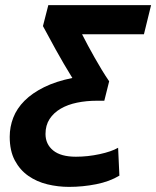

<svg xmlns="http://www.w3.org/2000/svg" viewBox="-20 -546 611 751"><path d="M250 185Q207 185 165.5 175Q124 165 91 142Q58 119 38 81.5Q18 44 18 -11Q18 -50 32 -86Q46 -122 76 -152Q106 -182 152.5 -205Q199 -228 263 -241Q229 -296 198 -352Q167 -408 148 -444L169 -526H571L543 -412H301Q312 -390 324.5 -367Q337 -344 350.5 -320Q364 -296 378 -273Q392 -250 407 -228L388 -152H359Q318 -152 281.5 -144.5Q245 -137 217.5 -121Q190 -105 174 -80.5Q158 -56 158 -22Q158 18 188 42.5Q218 67 277 67Q323 67 369.5 57Q416 47 442 32L447 141Q409 164 356.5 174.5Q304 185 250 185Z"/></svg>

Font: Ubuntu Sans Mono
Style: Italic
Weight: 400
Italic angle: -13.5°
Monospace: yes
Designer: Dalton Maag Ltd
Foundry: Dalton Maag Ltd
Version: Version 1.006